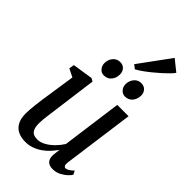

<svg xmlns="http://www.w3.org/2000/svg" viewBox="-304 -1093 1187 1187"><g transform="rotate(45 289.0 -500.0)"><path d="M180 10Q146 10 118.8 -2Q91.5 -14 75.2 -41.5Q59 -69 58.5 -116Q58.5 -133 60.2 -154.5Q62 -176 64.8 -200Q67.5 -224 70.8 -247.8Q74 -271.5 77.5 -291.5L105.5 -478L52 -504.5L58 -538.5L191.5 -559L211.5 -548L177 -288.5Q174.5 -268 171.5 -246.8Q168.5 -225.5 165.8 -205Q163 -184.5 161.2 -166Q159.5 -147.5 159.5 -132Q159.5 -101 167 -83.8Q174.5 -66.5 188.5 -59.8Q202.5 -53 222.5 -53Q248.5 -53 275.8 -68Q303 -83 327 -107.2Q351 -131.5 368 -158.5L421.5 -554H520.5L457 -87Q454.5 -68.5 459 -59.5Q463.5 -50.5 472 -50.5Q482 -50.5 493.8 -57.5Q505.5 -64.5 523 -81L535 -56Q530 -47.5 513.8 -31.8Q497.5 -16 473.2 -3.2Q449 9.5 419 9.5Q387.5 9.5 373 -7.5Q358.5 -24.5 360 -52Q360 -54 360.5 -59.8Q361 -65.5 362 -73Q363 -80.5 363.8 -88.2Q364.5 -96 365.5 -102.5L364 -103Q349 -81.5 330.2 -61.2Q311.5 -41 288.2 -25Q265 -9 238 0.5Q211 10 180 10ZM233 -624Q211.5 -624 196.8 -641.2Q182 -658.5 182.5 -682.5Q183 -712.5 201.2 -733.5Q219.5 -754.5 247 -754.5Q273 -754.5 287 -738Q301 -721.5 300.5 -699Q300.5 -667 282.2 -645.5Q264 -624 233 -624ZM418 -624Q396.5 -624 381.5 -641.2Q366.5 -658.5 367 -682.5Q368 -712.5 385.8 -733.5Q403.5 -754.5 431.5 -754.5Q457 -754.5 471.5 -738Q486 -721.5 485.5 -699Q485 -667 466.8 -645.5Q448.5 -624 418 -624ZM317.5 -806 467 -1010.5 539.5 -952.5Q533 -942 516.5 -925Q500 -908 477.8 -888Q455.5 -868 431.2 -848.2Q407 -828.5 384 -812.2Q361 -796 343 -786.5Z"/></g></svg>

Font: Merriweather 36pt
Style: Italic
Weight: 400
Italic angle: -7.8°
Version: Version 2.101